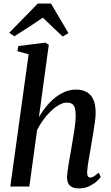

<svg xmlns="http://www.w3.org/2000/svg" viewBox="-20 -1059 628 1090"><path d="M427.5 10.5Q404 10.5 389 3Q374 -4.5 367.2 -18.8Q360.5 -33 360.5 -54.5Q361 -67 363.5 -86.5Q366 -106 369.8 -129Q373.5 -152 377.8 -176Q382 -200 386 -222.5Q389.5 -245 393.8 -269.5Q398 -294 401.8 -318.2Q405.5 -342.5 407.8 -365Q410 -387.5 409.5 -406Q409.5 -432.5 404.2 -448Q399 -463.5 388 -470Q377 -476.5 359.5 -476.5Q339.5 -476.5 316.2 -463.8Q293 -451 269.8 -429Q246.5 -407 226 -379Q205.5 -351 190.5 -320.5L146.5 0H38.5L142.5 -751L79 -768.5L84 -797.5L237 -817L257 -805L201 -394Q219 -425.5 242 -453.8Q265 -482 292 -503.8Q319 -525.5 349 -538Q379 -550.5 411 -550.5Q446 -550.5 471 -537Q496 -523.5 509.5 -494.5Q523 -465.5 523 -418.5Q523 -398 519 -368Q515 -338 509.5 -305Q504 -272 499 -243Q495.5 -222.5 491.8 -200.2Q488 -178 484.2 -156.5Q480.5 -135 478 -115.8Q475.5 -96.5 474.5 -82Q474.5 -65.5 479.2 -58.2Q484 -51 491.5 -51Q501.5 -51 512.5 -57.5Q523.5 -64 540.5 -79L552 -54Q545.5 -44.5 528.8 -29.2Q512 -14 486.5 -1.8Q461 10.5 427.5 10.5ZM32.5 -873 194.5 -1039H269.5L368.5 -871L336 -851.5Q307.5 -878 279 -905Q250.5 -932 223 -959Q184.5 -932 144 -905.8Q103.5 -879.5 61.5 -853Z"/></svg>

Font: Merriweather 60pt Medium
Style: Italic
Weight: 500
Italic angle: -7.8°
Version: Version 2.101